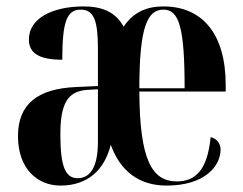

<svg xmlns="http://www.w3.org/2000/svg" viewBox="-20 -568 756 598"><path d="M168 10C253 10 305 -38 325 -117C355 -34 414 10 499 10C618 10 667 -51 667 -102C667 -122 655 -136 636 -141C626 -35 586 -3 531 -3C452 -3 415 -72 414 -283H683V-303C683 -464 609 -548 489 -548C435 -548 395 -529 365 -485C340 -531 297 -548 241 -548C145 -548 70 -512 70 -445C70 -401 104 -382 174 -382C174 -497 187 -538 231 -538C273 -538 285 -504 285 -414V-300L218 -297C96 -292 36 -243 36 -144C36 -42 97 10 168 10ZM555 -293H414C414 -484 439 -538 489 -538C538 -538 555 -482 555 -293ZM222 -13C185 -13 168 -46 168 -149C168 -244 190 -284 251 -288L285 -290V-126C285 -43 258 -13 222 -13Z"/></svg>

Font: Noto Serif Display ExtraCondensed
Style: Bold
Weight: 700
Width: 2
Designer: Monotype Design Team
Foundry: Monotype Imaging Inc.
Version: Version 2.009